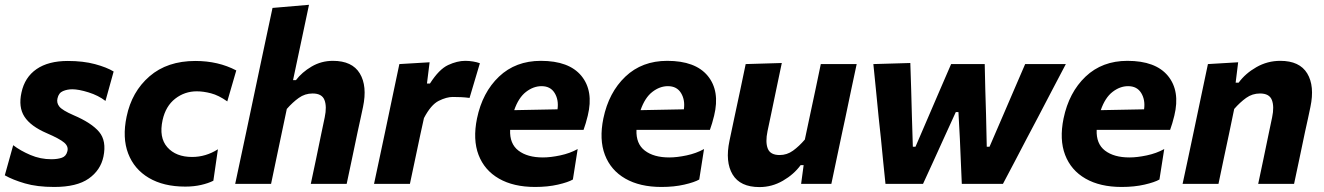

<svg xmlns="http://www.w3.org/2000/svg" viewBox="-21 -766 5518 800"><path d="M205 13Q133.5 13 83 -1.8Q32.5 -16.5 -1 -35.5L34 -161Q64 -138 105.8 -120.2Q147.5 -102.5 193 -102.5Q219 -102.5 236.8 -108.8Q254.5 -115 259.5 -135Q265.5 -155.5 246.5 -171.8Q227.5 -188 174 -211Q106.5 -240 80.8 -280Q55 -320 68.5 -380.5Q82 -444 131.2 -478Q180.5 -512 261.5 -512Q325.5 -512 374.8 -498.8Q424 -485.5 452.5 -468L418.5 -345.5Q388.5 -368.5 347.8 -381.2Q307 -394 280 -394Q259.5 -394 241.5 -386.5Q223.5 -379 218.5 -356Q214 -337.5 226.2 -322Q238.5 -306.5 285.5 -286Q360.5 -254 392 -216.5Q423.5 -179 410 -113.5Q398 -56.5 348.5 -21.8Q299 13 205 13Z M751 11.5Q660.5 11.5 599.2 -24.8Q538 -61 513 -126.5Q488 -192 506.5 -280Q528 -384 602 -448Q676 -512 793 -512Q888.5 -512 963.5 -472.5L926 -343.5Q890 -369 858.2 -377.2Q826.5 -385.5 799 -385.5Q748.5 -385.5 709 -354.8Q669.5 -324 656.5 -266Q640.5 -193 676.2 -152.5Q712 -112 779.5 -112Q836.5 -112 887 -144L868 -13Q847.5 -2.5 817.2 4.5Q787 11.5 751 11.5Z M959 0Q970.5 -53 981 -103.5Q991.5 -154 1005 -216L1063.5 -493.5Q1076.5 -554.5 1089 -613.5Q1101.5 -672.5 1114.5 -733L1266.5 -746Q1254 -686.5 1240.8 -624.5Q1227.5 -562.5 1213 -493.5L1200 -432H1212Q1237 -465 1277.5 -488.8Q1318 -512.5 1366 -512.5Q1446.5 -512.5 1478.2 -460Q1510 -407.5 1491.5 -320Q1487 -298.5 1481.2 -271.8Q1475.5 -245 1469 -216Q1456 -154 1445.5 -103.8Q1435 -53.5 1423.5 0H1274Q1285.5 -53.5 1295.8 -102.8Q1306 -152 1317.5 -208L1332 -277Q1341.5 -322 1331 -349.2Q1320.5 -376.5 1281.5 -376.5Q1249.5 -376.5 1223.8 -358Q1198 -339.5 1174 -312L1152 -207.5Q1140.5 -152 1130 -102.8Q1119.5 -53.5 1108.5 0Z M1537.5 0Q1549 -53.5 1559.5 -103.2Q1570 -153 1583.5 -216L1594 -266Q1605 -319.5 1617.5 -378Q1630 -436.5 1643 -499L1769 -506.5L1758 -418H1770.5Q1808.5 -477.5 1846.2 -495Q1884 -512.5 1917.5 -512.5Q1933.5 -512.5 1950 -509.8Q1966.5 -507 1978.5 -502.5L1935.5 -358Q1916 -360.5 1900 -361.2Q1884 -362 1865.5 -362Q1839.5 -362 1807 -345.8Q1774.5 -329.5 1745.5 -274L1731 -208Q1719 -152 1708.8 -103Q1698.5 -54 1687 0Z M2208.5 13Q2118.5 13 2058 -21.8Q1997.5 -56.5 1973 -120.5Q1948.5 -184.5 1966.5 -272.5Q1989 -381 2058.2 -446.8Q2127.5 -512.5 2232.5 -512.5Q2350 -512.5 2401.5 -449.8Q2453 -387 2428 -284Q2420 -251 2410.5 -225H2104.5Q2102 -167 2139.2 -138.5Q2176.5 -110 2241 -110Q2273 -110 2313.2 -118.5Q2353.5 -127 2386 -145L2366 -18Q2346 -6.5 2303.8 3.2Q2261.5 13 2208.5 13ZM2235.5 -407Q2201.5 -407 2170.5 -383Q2139.5 -359 2121.5 -307L2302 -310.5Q2307.5 -350 2290 -378.5Q2272.5 -407 2235.5 -407Z M2735 13Q2645 13 2584.5 -21.8Q2524 -56.5 2499.5 -120.5Q2475 -184.5 2493 -272.5Q2515.5 -381 2584.8 -446.8Q2654 -512.5 2759 -512.5Q2876.5 -512.5 2928 -449.8Q2979.5 -387 2954.5 -284Q2946.5 -251 2937 -225H2631Q2628.5 -167 2665.8 -138.5Q2703 -110 2767.5 -110Q2799.5 -110 2839.8 -118.5Q2880 -127 2912.5 -145L2892.5 -18Q2872.5 -6.5 2830.2 3.2Q2788 13 2735 13ZM2762 -407Q2728 -407 2697 -383Q2666 -359 2648 -307L2828.5 -310.5Q2834 -350 2816.5 -378.5Q2799 -407 2762 -407Z M3143.5 13.5Q3063 13.5 3031.5 -39Q3000 -91.5 3018.5 -179.5Q3026.5 -218.5 3038 -272Q3053 -342 3064 -393.8Q3075 -445.5 3086 -499L3236.5 -503.5Q3225.5 -450.5 3214.5 -398.5Q3203.5 -346.5 3192 -290.5L3177 -219.5Q3167.5 -174 3178 -147Q3188.5 -120 3227.5 -120Q3258 -120 3283.2 -138.2Q3308.5 -156.5 3332.5 -184.5L3355 -290.5Q3367 -346.5 3377.5 -396Q3388 -445.5 3399 -499H3548.5Q3537 -445.5 3526 -393.5Q3515 -341.5 3500.5 -271.5L3488.5 -216Q3475.5 -154 3464.8 -103.8Q3454 -53.5 3443 0H3317L3327.5 -78H3315Q3287 -39.5 3241.2 -13Q3195.5 13.5 3143.5 13.5Z M3668.5 0Q3663.5 -47 3658.8 -94.2Q3654 -141.5 3649.5 -189L3640 -277.5Q3634.5 -333.5 3629.2 -387.8Q3624 -442 3618 -499L3772 -503.5Q3774 -452 3775.5 -395Q3777 -338 3778.5 -285L3782.5 -154.5H3793.5L3850.5 -287Q3873.5 -341 3896.2 -393.2Q3919 -445.5 3942 -499H4082Q4084 -395 4087.5 -289L4090.5 -154.5H4102L4160.5 -290Q4182.5 -341.5 4206.5 -397Q4230.5 -452.5 4250.5 -499H4420Q4390.5 -443 4361.8 -388.2Q4333 -333.5 4304 -277.5L4258 -190.5Q4232.5 -141.5 4207.5 -93.8Q4182.5 -46 4158 0H3986.5Q3985 -44 3982.5 -93Q3980 -142 3978.5 -187L3972.5 -299H3961.5L3909 -184Q3889 -139 3867.2 -92Q3845.5 -45 3825 0Z M4652.5 13Q4562.5 13 4502 -21.8Q4441.5 -56.5 4417 -120.5Q4392.5 -184.5 4410.5 -272.5Q4433 -381 4502.2 -446.8Q4571.5 -512.5 4676.5 -512.5Q4794 -512.5 4845.5 -449.8Q4897 -387 4872 -284Q4864 -251 4854.5 -225H4548.5Q4546 -167 4583.2 -138.5Q4620.5 -110 4685 -110Q4717 -110 4757.2 -118.5Q4797.5 -127 4830 -145L4810 -18Q4790 -6.5 4747.8 3.2Q4705.5 13 4652.5 13ZM4679.5 -407Q4645.5 -407 4614.5 -383Q4583.5 -359 4565.5 -307L4746 -310.5Q4751.5 -350 4734 -378.5Q4716.5 -407 4679.5 -407Z M4906.5 0Q4918 -53.5 4928.8 -104Q4939.5 -154.5 4952.5 -216L4963 -266Q4974 -319.5 4986.5 -378Q4999 -436.5 5012 -499L5138 -506.5L5127.5 -421.5H5140Q5168 -460 5214 -486.2Q5260 -512.5 5313.5 -512.5Q5394 -512.5 5425.8 -460Q5457.5 -407.5 5439 -320Q5434.5 -298.5 5428.8 -271.8Q5423 -245 5416.5 -216Q5403.5 -154 5393 -103.8Q5382.5 -53.5 5371 0H5221.5Q5233 -53.5 5243.2 -102.8Q5253.5 -152 5265 -208L5279.5 -277Q5289 -322 5278.5 -349.2Q5268 -376.5 5229 -376.5Q5197 -376.5 5171.2 -358Q5145.5 -339.5 5121.5 -312L5100 -208.5Q5088 -152 5077.5 -102.8Q5067 -53.5 5056 0Z"/></svg>

Font: Commissioner
Style: Bold Italic
Weight: 700
Italic angle: -12°
Designer: Kostas Bartsokas
Foundry: Kostas Bartsokas
Version: Version 1.000; ttfautohint (v1.8.3)